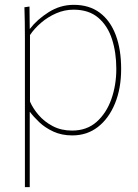

<svg xmlns="http://www.w3.org/2000/svg" viewBox="-20 -550 569 794"><path d="M83 -390Q83 -428 82.5 -459Q82 -490 81 -520L102 -523L103 -431H104Q133 -469 181 -499.5Q229 -530 285 -530Q349 -530 392.5 -497.5Q436 -465 458.5 -405.5Q481 -346 481 -265Q481 -184 455.5 -122Q430 -60 385 -25Q340 10 279 10Q235 10 200.5 -6Q166 -22 142 -45Q118 -68 104 -87H103V224H83ZM278 -10Q339 -10 379.5 -46Q420 -82 440.5 -140Q461 -198 461 -265Q461 -333 443 -388.5Q425 -444 386 -477Q347 -510 284 -510Q247 -510 212.5 -495Q178 -480 150 -456Q122 -432 104 -405V-130Q116 -102 139.5 -74.5Q163 -47 198 -28.5Q233 -10 278 -10Z"/></svg>

Font: Murecho Thin Thin
Style: Regular
Weight: 250
Version: Version 1.010